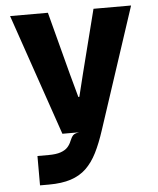

<svg xmlns="http://www.w3.org/2000/svg" viewBox="-54 -592 708 860"><g transform="rotate(-5 300.0 -162.5)"><path d="M91 221.5V89.5H141Q175.5 89.5 196 82.2Q216.5 75 227.5 62.8Q238.5 50.5 244 36Q251 19 258.2 11Q265.5 3 286.5 0H211L23.5 -545.5H193.5L267.5 -264L296.5 -158H301L327 -263.5L398.5 -545.5H567.5L388 0Q369.5 57 348.5 98.8Q327.5 140.5 299 167.8Q270.5 195 229.8 208.2Q189 221.5 131 221.5Z"/></g></svg>

Font: Spline Sans Mono
Style: Regular
Weight: 400
Monospace: yes
Designer: Eben Sorkin, Mirko Velimirovic
Foundry: Sorkin Type
Version: Version 1.004